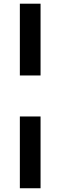

<svg xmlns="http://www.w3.org/2000/svg" viewBox="-20 -797 320 1024"><path d="M85.9 -175.8H196.3V207H85.9ZM85.9 -394.5V-777.3H196.3V-394.5Z"/></svg>

Font: GenEi M Gothic v2 Medium
Style: Regular
Weight: 500
Version: Version 2.0